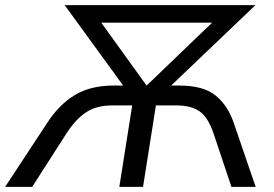

<svg xmlns="http://www.w3.org/2000/svg" viewBox="-53 -725 1064 745"><path d="M-33 0 130 -248Q176 -319 237 -356Q298 -393 387 -393H425L198 -705H938L611 -393H643Q736 -393 783.5 -354.5Q831 -316 854 -248L939 0H845L776 -206Q755 -269 722 -292.5Q689 -316 631 -316H552L502 0H410L460 -316H382Q322 -316 281.5 -289.5Q241 -263 204 -206L72 0ZM515 -394H517L770 -637H340Z"/></svg>

Font: Mulish Medium
Style: Italic
Weight: 500
Italic angle: -9°
Designer: Vernon Adams
Foundry: Vernon Adams
Version: Version 3.603; ttfautohint (v1.8.3)